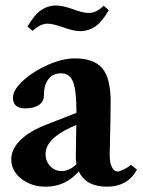

<svg xmlns="http://www.w3.org/2000/svg" viewBox="-20 -685 535 716"><path d="M279.8 -568.8Q254.9 -568.8 214.4 -583.5Q177.2 -596.7 157.2 -596.7Q130.4 -596.7 101.6 -569.8L82.5 -585.9Q108.4 -630.4 133.8 -647.5Q159.2 -664.6 188.5 -664.6Q213.9 -664.6 254.4 -649.9Q289.1 -636.7 311 -636.7Q339.4 -636.7 366.7 -663.6L385.7 -647Q359.9 -602.5 334.5 -585.7Q309.1 -568.8 279.8 -568.8ZM150.9 11.2Q97.2 11.2 59.6 -18.3Q22 -47.9 22 -90.3Q22 -128.9 55.9 -162.4Q89.8 -195.8 153.8 -220.7L265.1 -264.2V-265.1Q265.1 -347.2 252.7 -379.4Q240.2 -411.6 207.5 -411.6Q177.2 -411.6 160.4 -389.6Q143.6 -367.7 143.6 -327.6Q143.6 -306.2 125 -293.5Q106.4 -280.8 74.2 -280.8Q28.3 -280.8 28.3 -320.8Q28.3 -349.6 66.4 -384.5Q104.5 -419.4 159.2 -443.4Q213.9 -467.3 258.3 -467.3Q330.6 -467.3 361.6 -430.2Q392.6 -393.1 392.6 -305.7Q392.6 -260.7 389.2 -109.4Q388.7 -95.7 390.9 -82.3Q393.1 -68.8 400.1 -57.1Q407.2 -45.4 418.5 -45.4Q425.8 -45.4 440.7 -52.5Q455.6 -59.6 468.3 -70.3L490.7 -52.7Q474.6 -21.5 445.8 -5.1Q417 11.2 379.4 11.2Q300.3 11.2 273.9 -45.9Q224.1 11.2 150.9 11.2ZM149.9 -110.4Q149.9 -84 167 -65.7Q184.1 -47.4 209 -46.9Q238.3 -46.9 265.1 -72.3Q262.2 -89.4 262.7 -107.9Q262.7 -126.5 263.7 -163.6Q264.6 -200.7 264.6 -219.2L243.2 -209.5Q149.9 -166 149.9 -110.4Z"/></svg>

Font: Elstob 6pt
Style: Bold
Weight: 700
Designer: Peter S. Baker
Version: Version 1.015